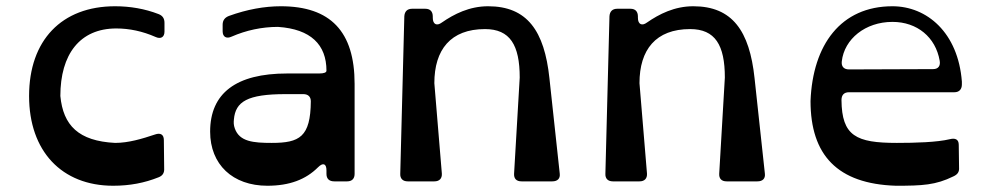

<svg xmlns="http://www.w3.org/2000/svg" viewBox="-20 -580 3169 614"><path d="M342 14C395 14 442 5 487 -13C500 -18 506 -27 505 -42L504 -132C504 -150 493 -156 476 -150C434 -136 391 -123 348 -123C231 -129 182 -179 173 -273C173 -406 235 -489 352 -489C394 -489 436 -480 477 -462C494 -454 506 -461 506 -479V-507C506 -521 500 -530 487 -535C443 -552 396 -560 348 -560C177 -560 73 -451 73 -273C73 -97 177 14 342 14Z M878 -560C826 -560 770 -550 712 -529C699 -524 692 -515 692 -501V-480C692 -462 704 -455 721 -463C767 -483 817 -494 869 -494C974 -487 1024 -437 1024 -354C1024 -348 1016 -345 1000 -345H898C735 -345 652 -282 652 -159C652 -54 724 14 835 14C906 14 958 -6 997 -45C1013 -61 1024 -57 1024 -35V-24C1024 -8 1033 0 1049 0H1090C1106 0 1114 -9 1114 -24V-312C1114 -479 1037 -560 878 -560ZM849 -123C790 -123 746 -127 731 -169C727 -180 727 -188 728 -198C733 -255 771 -279 893 -279H950C965 -279 974 -271 974 -256C973 -142 938 -123 849 -123Z M1284 0H1369C1385 0 1394 -9 1393 -25L1369 -314C1369 -421 1421 -487 1531 -487C1611 -487 1642 -436 1642 -332L1624 -25C1623 -9 1631 0 1648 0H1746C1763 0 1772 -9 1770 -25L1737 -330C1721 -481 1666 -560 1541 -560C1481 -560 1432 -535 1393 -508C1377 -496 1364 -502 1364 -523V-527C1364 -543 1356 -552 1340 -552H1298C1282 -552 1274 -543 1273 -528L1260 -25C1259 -9 1268 0 1284 0Z M1940 0H2025C2041 0 2050 -9 2049 -25L2025 -314C2025 -421 2077 -487 2187 -487C2267 -487 2298 -436 2298 -332L2280 -25C2279 -9 2287 0 2304 0H2402C2419 0 2428 -9 2426 -25L2393 -330C2377 -481 2322 -560 2197 -560C2137 -560 2088 -535 2049 -508C2033 -496 2020 -502 2020 -523V-527C2020 -543 2012 -552 1996 -552H1954C1938 -552 1930 -543 1929 -528L1916 -25C1915 -9 1924 0 1940 0Z M2845 14C2930 14 2972 12 3029 -16C3042 -22 3048 -30 3047 -44L3046 -117C3046 -135 3034 -139 3018 -135C2977 -125 2907 -123 2848 -123C2718 -123 2672 -145 2671 -260C2671 -276 2679 -285 2695 -285H3032C3047 -285 3056 -294 3056 -310V-319C3044 -476 2944 -560 2834 -560C2669 -560 2579 -437 2572 -257C2572 -84 2658 8 2845 14ZM2695 -358C2678 -358 2670 -368 2672 -384C2680 -455 2747 -510 2834 -510C2913 -510 2972 -461 2985 -386C2988 -370 2981 -359 2964 -359Z"/></svg>

Font: OpenDyslexic3
Style: Regular
Weight: 400
Designer: Abelardo Gonzalez
Version: Version 3.001;PS 003.001;hotconv 1.0.88;makeotf.lib2.5.64775